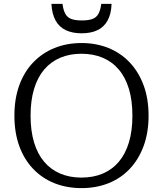

<svg xmlns="http://www.w3.org/2000/svg" viewBox="-20 -949 837 986"><path d="M399 17Q323 17 260 -8Q197 -33 150.5 -81.5Q104 -130 79 -199Q54 -268 54 -355Q54 -442 79 -511Q104 -580 150.5 -628.5Q197 -677 260 -702.5Q323 -728 399 -728Q474 -728 537 -702.5Q600 -677 646 -628.5Q692 -580 717.5 -511Q743 -442 743 -355Q743 -268 717.5 -199Q692 -130 646 -81.5Q600 -33 537 -8Q474 17 399 17ZM398 -37Q459 -37 507.5 -57.5Q556 -78 590 -118Q624 -158 642 -217.5Q660 -277 660 -355Q660 -433 642 -492.5Q624 -552 590 -592Q556 -632 507.5 -652.5Q459 -673 398 -673Q338 -673 289.5 -652.5Q241 -632 207 -592Q173 -552 155 -492.5Q137 -433 137 -355Q137 -277 155 -217.5Q173 -158 207 -118Q241 -78 289.5 -57.5Q338 -37 398 -37ZM399 -778Q447 -778 480.5 -794Q514 -810 532.5 -843.5Q551 -877 553 -929H500Q496 -897 485.5 -878Q475 -859 454.5 -851.5Q434 -844 400 -844Q367 -844 346.5 -851.5Q326 -859 315.5 -878Q305 -897 301 -929H244Q247 -877 265.5 -843.5Q284 -810 318 -794Q352 -778 399 -778Z"/></svg>

Font: Roboto Serif Light
Style: Regular
Weight: 300
Designer: Greg Gazdowicz
Foundry: Commercial Type
Version: Version 1.008